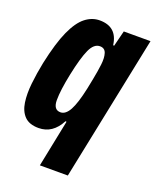

<svg xmlns="http://www.w3.org/2000/svg" viewBox="-134 -624 712 871"><g transform="rotate(20 222.0 -188.5)"><path d="M165 167 211 -60 206 -61Q169 10 101 10Q56 10 33 -13.5Q10 -37 4 -77.5Q-2 -118 3.5 -169Q9 -220 20 -274Q42 -377 68.5 -435.5Q95 -494 127 -519Q159 -544 196 -544Q280 -544 291 -459L296 -458L315 -534H444L300 167ZM170 -91Q195 -91 213.5 -125Q232 -159 248 -234L258 -284Q266 -324 270 -358Q274 -392 267 -413Q260 -434 237 -434Q208 -434 189.5 -393.5Q171 -353 153 -267Q136 -185 136 -138Q136 -91 170 -91Z"/></g></svg>

Font: Mona Sans Condensed
Style: Bold Italic
Weight: 700
Width: 3
Italic angle: -11.7°
Designer: Deni Anggara
Foundry: GitHub
Version: Version 1.001; ttfautohint (v1.8.4.7-5d5b);gftools[0.9.31]